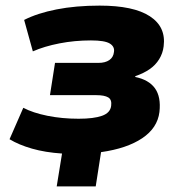

<svg xmlns="http://www.w3.org/2000/svg" viewBox="-20 -537 658 684"><path d="M182 127 201 10Q141 6 94 -7.5Q47 -21 14 -41L63 -153Q97 -135 149 -124.5Q201 -114 260 -114Q314 -114 343.5 -124.5Q373 -135 376 -160Q379 -182 365.5 -190Q352 -198 323 -198H158L176 -313H331Q355 -313 369.5 -323Q384 -333 386 -352Q389 -371 371 -382Q353 -393 304 -393Q246 -393 192 -382.5Q138 -372 97 -354L66 -466Q113 -490 181.5 -503.5Q250 -517 335 -517Q456 -517 514 -479Q572 -441 563 -372Q560 -347 547 -326Q534 -305 513 -290.5Q492 -276 463 -266L461 -263Q510 -253 532 -222.5Q554 -192 548 -138Q541 -81 486.5 -44.5Q432 -8 340 5L321 127Z"/></svg>

Font: Nunito Sans 7pt Black
Style: Italic
Weight: 900
Italic angle: -9°
Version: Version 3.101;gftools[0.9.27]